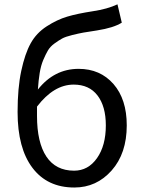

<svg xmlns="http://www.w3.org/2000/svg" viewBox="-20 -836 647 869"><path d="M315.4 -63.5Q378.9 -63.5 418.9 -120.1Q459 -176.8 459 -268.6Q459 -354.5 421.4 -403.8Q383.8 -453.1 313.5 -453.1Q223.6 -453.1 147.5 -353.5V-311.5Q147.5 -191.4 189.9 -127.4Q232.4 -63.5 315.4 -63.5ZM511.7 -816.4 531.2 -733.4Q494.1 -710 418.9 -698.2Q378.9 -692.4 357.4 -688.5Q335.9 -684.6 306.2 -677.2Q276.4 -669.9 261.2 -661.6Q246.1 -653.3 226.6 -639.2Q207 -625 196.8 -607.4Q186.5 -589.8 175.8 -564.5Q165 -539.1 159.7 -505.9Q154.3 -472.7 151.4 -430.7Q225.6 -524.4 335.9 -524.4Q433.6 -524.4 493.7 -455.6Q553.7 -386.7 553.7 -268.6Q553.7 -141.6 485.4 -64.5Q417 12.7 316.4 12.7Q194.3 12.7 127 -76.2Q59.6 -165 59.6 -329.1Q59.6 -437.5 76.2 -515.1Q92.8 -592.8 118.7 -639.6Q144.5 -686.5 191.4 -716.8Q238.3 -747.1 284.2 -760.7Q330.1 -774.4 400.4 -785.2Q465.8 -794.9 511.7 -816.4Z"/></svg>

Font: irohakakuC Regular
Style: Regular
Weight: 400
Designer: [Source Han Sans]
Ryoko NISHIZUKA Ë•øÂ°öÊ∂ºÂ≠ê (kana & ideographs); Paul D. Hunt (Latin, Greek & Cyrillic); Wenlong ZHAN
Version: Version 1.001.20160904